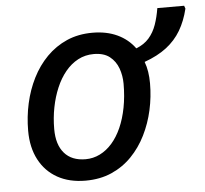

<svg xmlns="http://www.w3.org/2000/svg" viewBox="-48 -667 775 725"><g transform="rotate(-5 340.0 -304.5)"><path d="M248 8.3Q186.5 8.3 141.6 -16.8Q96.7 -42 72.3 -88.4Q47.9 -134.8 47.9 -198.2Q47.9 -251 59.1 -301.5Q70.3 -352.1 92.5 -396.2Q114.7 -440.4 147.9 -474.1Q181.2 -507.8 224.6 -526.9Q268.1 -545.9 321.8 -545.9Q375 -545.9 415.8 -526.9Q456.5 -507.8 481.9 -472.7Q512.2 -484.4 530.5 -505.4Q548.8 -526.4 558.8 -554.9Q568.8 -583.5 574.2 -617.2H675.8L679.7 -606Q668.5 -559.6 647.5 -524.2Q626.5 -488.8 592.8 -462.9Q559.1 -437 508.8 -418.9Q515.6 -400.9 518.8 -380.4Q522 -359.9 522 -336.9Q522 -285.6 511 -235.8Q500 -186 478 -141.8Q456.1 -97.7 423.3 -64Q390.6 -30.3 346.9 -11Q303.2 8.3 248 8.3ZM254.9 -72.3Q283.7 -72.3 309.3 -85Q335 -97.7 355.7 -121.3Q376.5 -145 391.4 -178.5Q406.2 -211.9 414.3 -253.7Q422.4 -295.4 422.4 -343.8Q422.4 -374.5 412.4 -402.3Q402.3 -430.2 379.9 -447.8Q357.4 -465.3 319.8 -465.3Q287.1 -465.3 260 -450.9Q232.9 -436.5 211.9 -410.9Q190.9 -385.3 176.5 -351.3Q162.1 -317.4 154.3 -277.8Q146.5 -238.3 146.5 -195.8Q146.5 -136.7 174.6 -104.5Q202.6 -72.3 254.9 -72.3Z"/></g></svg>

Font: Open Sans Medium
Style: Italic
Weight: 500
Italic angle: -12°
Designer: Monotype Design Team
Foundry: Monotype Imaging Inc.
Version: Version 3.000